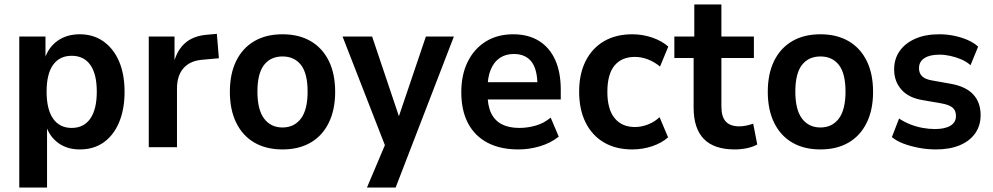

<svg xmlns="http://www.w3.org/2000/svg" viewBox="-20 -657 4434 857"><path d="M66 180V-494H183V-393H179Q196 -446 237 -475Q278 -504 336 -504Q397 -504 442 -472Q487 -440 511.5 -383Q536 -326 536 -247Q536 -170 512 -112Q488 -54 443.5 -22Q399 10 336 10Q280 10 240.5 -18.5Q201 -47 185 -97H190V180ZM300 -86Q354 -86 383 -127.5Q412 -169 412 -248Q412 -327 383 -367.5Q354 -408 300 -408Q246 -408 217 -367.5Q188 -327 188 -248Q188 -169 217 -127.5Q246 -86 300 -86Z M644 0V-494H759V-377H756Q770 -433 806.5 -465Q843 -497 904 -502L948 -506L957 -397L880 -390Q827 -385 798.5 -352Q770 -319 770 -262V0Z M1241 10Q1168 10 1115.5 -20.5Q1063 -51 1034.5 -109Q1006 -167 1006 -247Q1006 -328 1034.5 -385.5Q1063 -443 1115.5 -473.5Q1168 -504 1241 -504Q1314 -504 1366.5 -473.5Q1419 -443 1447.5 -385.5Q1476 -328 1476 -247Q1476 -167 1447.5 -109Q1419 -51 1366.5 -20.5Q1314 10 1241 10ZM1241 -88Q1293 -88 1323 -127.5Q1353 -167 1353 -248Q1353 -329 1323.5 -367Q1294 -405 1241 -405Q1188 -405 1158.5 -367Q1129 -329 1129 -248Q1129 -167 1159 -127.5Q1189 -88 1241 -88Z M1618 180 1714 -47V32L1509 -494H1641L1768 -116H1753L1881 -494H2006L1746 180Z M2294 10Q2213 10 2156 -20Q2099 -50 2069 -107Q2039 -164 2039 -246Q2039 -323 2067.5 -381Q2096 -439 2148 -471.5Q2200 -504 2271 -504Q2338 -504 2385.5 -474.5Q2433 -445 2458 -390Q2483 -335 2483 -256V-213H2139V-290H2394L2379 -273Q2379 -348 2352 -382Q2325 -416 2274 -416Q2237 -416 2211 -398.5Q2185 -381 2170.5 -346.5Q2156 -312 2156 -260V-240Q2156 -186 2172 -152.5Q2188 -119 2219.5 -102.5Q2251 -86 2298 -86Q2335 -86 2371.5 -96.5Q2408 -107 2438 -132L2474 -47Q2437 -18 2389.5 -4Q2342 10 2294 10Z M2802 10Q2729 10 2676 -21Q2623 -52 2594 -110Q2565 -168 2565 -248Q2565 -327 2594 -384.5Q2623 -442 2676 -473Q2729 -504 2802 -504Q2849 -504 2892 -489Q2935 -474 2963 -449L2926 -360Q2902 -380 2873 -391.5Q2844 -403 2814 -403Q2755 -403 2723 -364.5Q2691 -326 2691 -247Q2691 -169 2723.5 -129.5Q2756 -90 2814 -90Q2843 -90 2872.5 -101.5Q2902 -113 2924 -134L2962 -44Q2934 -19 2891.5 -4.5Q2849 10 2802 10Z M3259 10Q3167 10 3121.5 -37Q3076 -84 3076 -176V-398H2990V-494H3079V-637H3200V-494H3345V-398H3200V-182Q3200 -135 3220 -114Q3240 -93 3280 -93Q3295 -93 3311.5 -96.5Q3328 -100 3342 -105L3360 -12Q3340 -1 3313.5 4.5Q3287 10 3259 10Z M3642 10Q3569 10 3516.5 -20.5Q3464 -51 3435.5 -109Q3407 -167 3407 -247Q3407 -328 3435.5 -385.5Q3464 -443 3516.5 -473.5Q3569 -504 3642 -504Q3715 -504 3767.5 -473.5Q3820 -443 3848.5 -385.5Q3877 -328 3877 -247Q3877 -167 3848.5 -109Q3820 -51 3767.5 -20.5Q3715 10 3642 10ZM3642 -88Q3694 -88 3724 -127.5Q3754 -167 3754 -248Q3754 -329 3724.5 -367Q3695 -405 3642 -405Q3589 -405 3559.5 -367Q3530 -329 3530 -248Q3530 -167 3560 -127.5Q3590 -88 3642 -88Z M4158 10Q4119 10 4082 3Q4045 -4 4014 -15.5Q3983 -27 3961 -45L3993 -128Q4017 -112 4044 -101.5Q4071 -91 4099 -86Q4127 -81 4153 -81Q4198 -81 4222.5 -96Q4247 -111 4247 -139Q4247 -164 4232 -176.5Q4217 -189 4185 -195L4099 -210Q4036 -220 4003.5 -257Q3971 -294 3971 -347Q3971 -394 3995.5 -429Q4020 -464 4065 -484Q4110 -504 4173 -504Q4206 -504 4238 -497.5Q4270 -491 4298 -479Q4326 -467 4346 -449L4312 -366Q4294 -382 4270.5 -392Q4247 -402 4222 -407.5Q4197 -413 4173 -413Q4130 -413 4106 -397.5Q4082 -382 4082 -352Q4082 -330 4096 -316.5Q4110 -303 4140 -298L4224 -283Q4291 -271 4324 -235.5Q4357 -200 4357 -143Q4357 -96 4332.5 -61.5Q4308 -27 4263.5 -8.5Q4219 10 4158 10Z"/></svg>

Font: Nunito Sans 10pt SemiCondensed
Style: Bold
Weight: 700
Width: 4
Designer: Vernon Adams
Foundry: Vernon Adams
Version: Version 3.101;gftools[0.9.27]